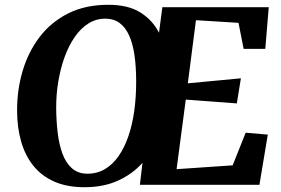

<svg xmlns="http://www.w3.org/2000/svg" viewBox="-20 -773 1176 803"><path d="M333 10Q259.5 10 206 -14Q152.5 -38 118.5 -81Q84.5 -124 68 -182.5Q51.5 -241 51.5 -309.5Q51 -396 74.5 -475.8Q98 -555.5 145.5 -618Q193 -680.5 265 -716.8Q337 -753 433 -753Q516 -753 567.2 -720.8Q618.5 -688.5 645 -636L659 -743H1104L1089.5 -568.5H999L977.5 -677.5L799.5 -688.5L765.5 -424.5L987.5 -445.5L970.5 -340.5L757 -356.5L718.5 -65.5L953 -81.5L1007.5 -218L1100 -210L1065 0H565L576 -92Q534.5 -45.5 474 -17.8Q413.5 10 333 10ZM345.5 -46.5Q386.5 -46.5 419 -65.8Q451.5 -85 476 -120.2Q500.5 -155.5 517 -203.5Q533.5 -251.5 541.5 -309.2Q549.5 -367 549.5 -431Q549.5 -493 542.5 -541.8Q535.5 -590.5 520 -624.8Q504.5 -659 480 -677Q455.5 -695 420.5 -695Q382 -695 349.8 -674.8Q317.5 -654.5 292.5 -618.2Q267.5 -582 250.2 -534.5Q233 -487 223.8 -431.8Q214.5 -376.5 215 -318.5Q215.5 -268 221 -219.8Q226.5 -171.5 240.5 -132.2Q254.5 -93 280.2 -69.8Q306 -46.5 345.5 -46.5Z"/></svg>

Font: Merriweather 24pt ExtraBold
Style: Italic
Weight: 800
Italic angle: -7.8°
Version: Version 2.101